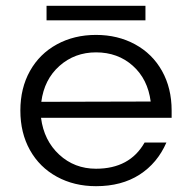

<svg xmlns="http://www.w3.org/2000/svg" viewBox="-20 -630 660 660"><path d="M310 -510Q385 -510 444.5 -477.5Q504 -445 537 -386Q570 -327 570 -250V-225H121Q131 -147 183.5 -98.5Q236 -50 310 -50Q426 -50 477 -140H552Q521 -69 459.5 -29.5Q398 10 310 10Q235 10 175.5 -22.5Q116 -55 83 -114Q50 -173 50 -250Q50 -327 83 -386Q116 -445 175.5 -477.5Q235 -510 310 -510ZM498 -281Q488 -358 436.5 -404Q385 -450 310 -450Q237 -450 184.5 -403.5Q132 -357 122 -280ZM140 -610H480V-560H140Z"/></svg>

Font: Goli Light
Style: Regular
Weight: 300
Designer: jaikishan Patel
Foundry: MagicType
Version: Version 1.000